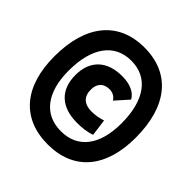

<svg xmlns="http://www.w3.org/2000/svg" viewBox="-183 -822 951 951"><g transform="rotate(45 293.0 -346.5)"><path d="M293 -7.3C474.6 -7.3 578.1 -128.4 578.1 -339.4C578.1 -559.6 474.6 -686 293 -686C111.3 -686 7.8 -559.6 7.8 -339.4C7.8 -128.4 111.3 -7.3 293 -7.3ZM293 -99.6C175.3 -99.6 107.9 -187 107.9 -339.4C107.9 -501 175.3 -593.8 293 -593.8C410.6 -593.8 478 -501 478 -339.4C478 -187 410.6 -99.6 293 -99.6ZM319.3 -185.5C352.1 -185.5 386.7 -188.5 418.5 -200.2L406.7 -288.6C382.3 -280.8 356.9 -275.9 331.1 -275.9C279.8 -275.9 252 -301.8 252 -350.1C252 -393.1 275.4 -417.5 316.9 -417.5C337.9 -417.5 357.4 -407.2 368.2 -389.2L428.2 -456.5C411.6 -488.8 370.1 -507.8 315.4 -507.8C208 -507.8 147 -448.7 147 -347.7C147 -243.2 210 -185.5 319.3 -185.5Z"/></g></svg>

Font: Cascadia Mono SemiBold
Style: Regular
Weight: 600
Monospace: yes
Designer: Aaron Bell
Foundry: Saja Typeworks
Version: Version 2404.023